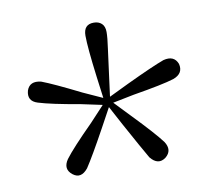

<svg xmlns="http://www.w3.org/2000/svg" viewBox="-56 -870 586 537"><g transform="rotate(-10 237.5 -602.0)"><path d="M232 -597 224 -658Q213 -744 213 -777Q213 -809 242 -809Q256 -809 264.5 -801Q273 -793 273 -777Q273 -761 268.5 -730Q264 -699 259 -658L251 -597L307 -624Q383 -660 416 -672Q447 -680 457 -654Q464 -626 434 -615Q402 -605 317 -591L257 -579L300 -534Q358 -474 379 -446Q396 -420 374 -402Q351 -385 330 -411Q313 -440 272 -515L243 -569L213 -514Q173 -441 153 -411Q132 -385 110 -402Q87 -420 105 -446Q126 -474 186 -534L227 -578L166 -591Q84 -605 49 -616Q20 -625 28 -654Q37 -680 69 -672Q101 -660 177 -622Z"/></g></svg>

Font: Minh Nguyen ExtraLight
Style: Regular
Weight: 250
Designer: Ryoko NISHIZUKA 西塚涼子 (kana & ideographs); Frank Grießhammer (Latin, Greek & Cyrillic); Wenlong ZHANG 张文龙 (bopomofo); San
Foundry: Adobe
Version: Version 1.100;July 7, 2023;FontCreator 14.0.0.2814 64-bit